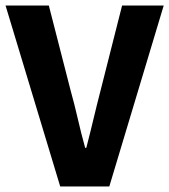

<svg xmlns="http://www.w3.org/2000/svg" viewBox="-27 -672 610 692"><path d="M190 0 -7 -652H149L227 -348Q242 -294 253.5 -243.5Q265 -193 280 -139H284Q298 -193 310 -243.5Q322 -294 336 -348L413 -652H563L367 0Z"/></svg>

Font: TypoPRO Source Sans Pro
Style: Bold
Weight: 700
Designer: Paul D. Hunt
Foundry: Adobe Systems Incorporated
Version: Version 2.020;PS 2.000;hotconv 1.0.86;makeotf.lib2.5.63406